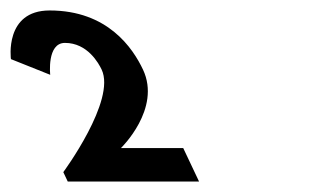

<svg xmlns="http://www.w3.org/2000/svg" viewBox="-340 -860 627 367"><path d="M-215.8 -778C-172.8 -778 -151.4 -739 -145.7 -727C-117.8 -668 -219 -531 -219 -531L-210.5 -513H40.5L10.2 -577H-108.8C-108.8 -577 -31.2 -652 -66.7 -727C-86.1 -768 -134.1 -840 -245.1 -840C-332.1 -840 -319.1 -747 -319.1 -747L-244 -717C-244 -717 -250.8 -778 -215.8 -778Z"/></svg>

Font: Hussar
Style: BdOpOblFive
Weight: 700
Foundry: Cannot Into Space Fonts
Version: Version 2.00